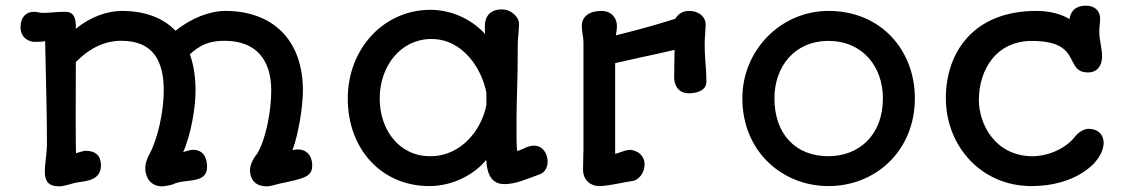

<svg xmlns="http://www.w3.org/2000/svg" viewBox="-20 -640 3966 675"><path d="M137.7 -35.6C137.7 -3.9 149.4 15.1 188 15.1C208 15.1 234.9 3.4 256.3 0.5C292 -3.9 335 -10.3 335 -59.1C335 -91.8 316.4 -109.9 281.2 -109.9C275.4 -109.9 271.5 -108.4 247.6 -101.6C245.6 -96.7 246.1 -334.5 246.6 -421.9C297.9 -473.6 351.1 -496.6 406.2 -496.6C518.1 -496.6 555.7 -426.3 555.7 -321.8C555.7 -247.1 534.2 -150.9 505.4 -98.1C496.6 -83 490.7 -64.9 490.7 -48.3C490.7 -19.5 507.3 15.1 549.8 15.1C558.6 15.1 585.4 9.8 589.8 7.3C628.4 -12.7 708 8.8 708 -53.2C708 -75.2 701.7 -113.3 658.2 -113.3C645 -113.3 634.3 -107.4 624 -105.5C651.9 -167.5 667.5 -263.2 667.5 -321.8C667.5 -370.1 660.6 -413.1 647.5 -449.2C681.6 -480 712.9 -496.6 769.5 -496.6C883.3 -496.6 933.6 -426.3 933.6 -321.8C933.6 -248 914.1 -148.4 883.8 -99.1C869.1 -82 858.9 -59.1 858.9 -42C858.9 -10.7 876 15.1 918 15.1C928.2 15.1 939.9 11.7 960 6.3C1052.2 -13.2 1077.6 -18.6 1077.6 -59.1C1077.6 -76.2 1070.8 -114.7 1025.4 -114.7C1021.5 -114.7 1016.6 -114.3 1008.3 -111.8C1029.8 -170.9 1044.9 -265.1 1044.9 -321.8C1044.9 -502.4 936 -601.6 772 -601.6C718.8 -601.6 651.9 -576.7 597.2 -531.7C553.2 -577.6 489.3 -601.6 408.2 -601.6C358.9 -601.6 297.9 -581.5 246.6 -538.6V-548.3C246.6 -580.1 237.3 -598.6 209.5 -598.6C181.2 -598.6 155.8 -594.7 129.9 -594.7C119.1 -594.7 109.4 -598.6 99.1 -598.6C73.2 -598.6 52.2 -580.6 52.2 -545.4C52.2 -506.8 80.6 -492.7 104 -492.7C120.1 -492.7 130.4 -493.7 138.7 -495.1C143.6 -278.8 145 -216.3 145 -135.3C145 -99.6 137.7 -68.4 137.7 -35.6Z M1202.6 -293C1202.6 -117.2 1320.3 14.2 1489.3 14.2C1573.2 14.2 1648.9 -27.8 1689.5 -78.1C1691.4 -39.6 1701.7 7.3 1752.9 7.3C1795.4 7.3 1835.9 -12.7 1875.5 -26.4C1898.4 -34.2 1905.3 -54.7 1905.3 -72.3C1905.3 -97.7 1889.2 -127.9 1857.9 -127.9C1844.2 -127.9 1835.9 -124 1827.1 -120.6C1817.4 -115.7 1804.2 -110.4 1798.3 -108.9C1795.4 -125.5 1795.9 -161.6 1795.9 -224.6C1795.9 -252.4 1796.9 -288.1 1797.9 -319.3C1799.3 -365.2 1800.3 -418.9 1800.3 -490.2C1801.3 -513.2 1804.7 -535.6 1804.7 -557.6C1804.7 -576.2 1780.8 -606.9 1744.6 -606.9C1702.1 -606.9 1684.6 -581.1 1684.6 -548.8C1684.6 -541 1684.6 -529.3 1685.1 -520.5C1647.5 -563 1577.6 -605.5 1493.7 -605.5C1330.1 -605.5 1202.6 -470.2 1202.6 -293ZM1314.9 -293C1314.9 -409.7 1390.1 -502.9 1496.6 -502.9C1610.4 -502.9 1675.3 -393.6 1689.9 -314V-271C1673.8 -185.5 1603 -90.8 1492.7 -90.8C1380.4 -90.8 1314.9 -187 1314.9 -293Z M2029.8 -43.5C2029.8 -6.3 2056.6 14.2 2086.9 14.2C2100.6 14.2 2119.6 11.7 2152.8 5.4C2173.3 1.5 2189.5 -2 2198.7 -2.9C2225.6 -4.9 2246.1 -32.2 2246.1 -61.5C2246.1 -94.7 2220.2 -111.3 2195.8 -113.3C2180.7 -112.3 2169.9 -107.9 2157.2 -103.5L2142.6 -99.1V-418C2171.9 -424.3 2200.7 -430.7 2229.5 -437.5C2280.8 -448.2 2326.7 -459 2351.6 -464.8C2351.1 -427.7 2350.1 -397.9 2350.1 -368.2C2350.1 -341.8 2363.3 -312 2401.9 -312C2428.7 -312 2463.4 -321.3 2463.4 -352.5C2463.4 -367.2 2462.9 -382.8 2461.9 -395.5C2459 -437 2455.1 -478.5 2459 -518.1C2459 -529.8 2460.9 -541.5 2460.9 -552.7C2460.9 -580.6 2438 -601.6 2402.3 -601.6C2377.9 -601.6 2362.8 -588.9 2354.5 -574.2C2314.9 -561.5 2244.1 -540 2145 -515.6C2147 -526.9 2148.9 -538.1 2148.9 -549.3C2148.9 -575.2 2130.9 -601.6 2094.2 -601.6C2052.2 -601.6 2025.4 -582.5 2025.4 -548.3C2025.4 -528.3 2031.2 -509.8 2031.2 -491.7V-115.2C2030.8 -87.9 2029.8 -65.9 2029.8 -43.5Z M2589.8 -294.4C2589.8 -108.9 2728.5 14.2 2893.1 14.2C3057.1 14.2 3196.3 -108.9 3196.3 -294.4C3196.3 -463.9 3076.7 -601.6 2893.1 -601.6C2725.1 -601.6 2589.8 -463.9 2589.8 -294.4ZM2702.6 -294.4C2702.6 -404.3 2772 -496.1 2892.6 -496.1C3013.7 -496.1 3084 -404.3 3084 -294.4C3084 -161.6 2996.6 -90.8 2892.6 -90.8C2775.4 -90.8 2702.6 -170.4 2702.6 -294.4Z M3305.2 -294.9C3305.2 -126.5 3429.7 14.2 3606 14.2C3679.2 14.2 3765.6 -4.9 3825.7 -64.9C3841.8 -83 3857.9 -106.4 3859.9 -134.3C3861.3 -156.7 3850.1 -184.6 3810.5 -187C3791 -188.5 3770.5 -173.8 3759.8 -160.2C3724.6 -114.7 3660.2 -90.8 3610.8 -90.8C3477.5 -90.8 3421.4 -205.1 3421.4 -288.1C3421.4 -396.5 3483.4 -496.1 3607.4 -496.1C3712.9 -496.1 3733.4 -458.5 3749 -426.8C3760.7 -403.8 3770 -385.3 3804.7 -385.3C3838.4 -385.3 3854.5 -410.2 3854.5 -441.4C3854.5 -470.7 3844.7 -499 3844.7 -528.8C3844.7 -545.9 3847.7 -560.1 3847.7 -574.2C3847.7 -601.6 3829.1 -620.1 3797.9 -620.1C3773.9 -620.1 3746.6 -612.3 3739.7 -572.8C3712.4 -590.3 3670.4 -601.6 3623.5 -601.6C3399.9 -601.6 3305.2 -453.1 3305.2 -294.9Z"/></svg>

Font: Autour One
Style: Regular
Weight: 400
Designer: Eben Sorkin
Foundry: Eben Sorkin
Version: Version 1.002